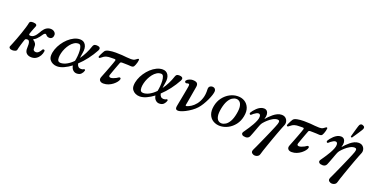

<svg xmlns="http://www.w3.org/2000/svg" viewBox="-27 -1801 6008 3080"><g transform="rotate(20 2977.5 -261.0)"><path d="M413 12Q360 12 328.5 -17.5Q297 -47 301 -110Q303 -143 301 -171.5Q299 -200 289 -218Q279 -236 258 -236Q236 -236 228 -230Q220 -224 215 -209Q210 -195 202 -170Q194 -145 185.5 -116.5Q177 -88 170.5 -63.5Q164 -39 162 -26Q160 -10 138.5 -0.5Q117 9 87 9Q56 9 40.5 -6Q25 -21 32 -37Q39 -53 55.5 -93.5Q72 -134 92.5 -188Q113 -242 133 -300Q153 -358 168.5 -409.5Q184 -461 190 -495Q193 -512 209 -519.5Q225 -527 259 -525Q295 -523 307 -509Q319 -495 311 -477Q303 -459 291.5 -429.5Q280 -400 270.5 -373.5Q261 -347 258 -337Q254 -324 258 -316Q262 -308 284 -308Q312 -308 334 -324Q356 -340 373.5 -363Q391 -386 403 -408Q415 -430 422 -441Q450 -485 483 -504.5Q516 -524 552 -524Q590 -524 615.5 -502.5Q641 -481 641 -451Q641 -420 624 -400.5Q607 -381 578 -381Q542 -381 522 -405Q506 -425 491 -418.5Q476 -412 464 -394Q450 -372 431.5 -348Q413 -324 393 -304.5Q373 -285 352 -276Q345 -272 345 -267.5Q345 -263 352 -259Q376 -246 391.5 -220Q407 -194 404 -158Q401 -118 415.5 -104.5Q430 -91 451 -91Q480 -91 502 -113.5Q524 -136 538 -164Q543 -173 553 -174.5Q563 -176 571.5 -170Q580 -164 578 -149Q573 -109 552 -72Q531 -35 496 -11.5Q461 12 413 12Z M849 7Q811 7 777 -8.5Q743 -24 722 -53Q701 -82 701 -124Q701 -177 721 -233.5Q741 -290 776 -342.5Q811 -395 856 -436.5Q901 -478 951.5 -502.5Q1002 -527 1053 -527Q1118 -527 1149 -475Q1180 -423 1164 -337Q1160 -312 1156.5 -289.5Q1153 -267 1151 -246Q1188 -297 1219 -358Q1250 -419 1272 -487Q1283 -519 1307 -525Q1331 -531 1361 -525Q1384 -521 1393 -504Q1402 -487 1387 -459Q1341 -374 1281 -295Q1221 -216 1153 -153Q1168 -85 1224 -85Q1241 -85 1252.5 -88.5Q1264 -92 1272 -98Q1279 -103 1288.5 -98Q1298 -93 1294 -79Q1286 -48 1260 -20.5Q1234 7 1184 7Q1147 7 1119 -20.5Q1091 -48 1085 -94Q1024 -48 963.5 -20.5Q903 7 849 7ZM884 -64Q934 -64 988 -93.5Q1042 -123 1092 -175Q1100 -212 1104.5 -259.5Q1109 -307 1106.5 -351.5Q1104 -396 1091.5 -425Q1079 -454 1052 -454Q1013 -454 979 -432.5Q945 -411 917.5 -376Q890 -341 870 -299Q850 -257 839.5 -214.5Q829 -172 829 -137Q829 -97 843 -80.5Q857 -64 884 -64Z M1643 12Q1600 12 1580 -12Q1560 -36 1576 -76Q1579 -84 1591 -114.5Q1603 -145 1619.5 -187Q1636 -229 1652 -272Q1668 -315 1680.5 -349.5Q1693 -384 1697 -399Q1699 -407 1695 -413.5Q1691 -420 1679 -420Q1662 -420 1640.5 -419.5Q1619 -419 1600.5 -418.5Q1582 -418 1574 -417Q1531 -412 1504.5 -395Q1478 -378 1452 -356Q1443 -349 1432.5 -355Q1422 -361 1427 -375Q1431 -386 1440.5 -406Q1450 -426 1461 -446.5Q1472 -467 1480 -479Q1497 -503 1548 -513Q1599 -523 1662 -523Q1726 -523 1770 -519.5Q1814 -516 1850 -512Q1886 -508 1926 -508Q1966 -508 1988.5 -522Q2011 -536 2024 -547Q2035 -556 2043.5 -552.5Q2052 -549 2051 -536Q2050 -518 2043.5 -494.5Q2037 -471 2029 -450.5Q2021 -430 2014 -420Q2005 -407 1992 -403.5Q1979 -400 1960 -401Q1943 -403 1914.5 -404Q1886 -405 1856.5 -405.5Q1827 -406 1806 -406Q1799 -406 1791 -402Q1783 -398 1780 -390Q1776 -380 1767 -356Q1758 -332 1746.5 -301.5Q1735 -271 1724 -240.5Q1713 -210 1705 -187Q1697 -164 1694 -156Q1687 -136 1695 -125.5Q1703 -115 1722 -115Q1739 -115 1762.5 -123.5Q1786 -132 1808.5 -143.5Q1831 -155 1843 -165Q1854 -174 1867.5 -168Q1881 -162 1876 -143Q1871 -122 1851 -96Q1831 -70 1799 -45Q1767 -20 1727 -4Q1687 12 1643 12Z M2259 7Q2221 7 2187 -8.5Q2153 -24 2132 -53Q2111 -82 2111 -124Q2111 -177 2131 -233.5Q2151 -290 2186 -342.5Q2221 -395 2266 -436.5Q2311 -478 2361.5 -502.5Q2412 -527 2463 -527Q2528 -527 2559 -475Q2590 -423 2574 -337Q2570 -312 2566.5 -289.5Q2563 -267 2561 -246Q2598 -297 2629 -358Q2660 -419 2682 -487Q2693 -519 2717 -525Q2741 -531 2771 -525Q2794 -521 2803 -504Q2812 -487 2797 -459Q2751 -374 2691 -295Q2631 -216 2563 -153Q2578 -85 2634 -85Q2651 -85 2662.5 -88.5Q2674 -92 2682 -98Q2689 -103 2698.5 -98Q2708 -93 2704 -79Q2696 -48 2670 -20.5Q2644 7 2594 7Q2557 7 2529 -20.5Q2501 -48 2495 -94Q2434 -48 2373.5 -20.5Q2313 7 2259 7ZM2294 -64Q2344 -64 2398 -93.5Q2452 -123 2502 -175Q2510 -212 2514.5 -259.5Q2519 -307 2516.5 -351.5Q2514 -396 2501.5 -425Q2489 -454 2462 -454Q2423 -454 2389 -432.5Q2355 -411 2327.5 -376Q2300 -341 2280 -299Q2260 -257 2249.5 -214.5Q2239 -172 2239 -137Q2239 -97 2253 -80.5Q2267 -64 2294 -64Z M2952 7Q2909 18 2888.5 5Q2868 -8 2876 -53Q2878 -66 2885 -102Q2892 -138 2901 -185.5Q2910 -233 2919 -280.5Q2928 -328 2934.5 -365Q2941 -402 2943 -416Q2948 -445 2935.5 -451.5Q2923 -458 2903 -450Q2883 -442 2871 -457Q2859 -472 2872 -488Q2887 -508 2917.5 -520Q2948 -532 2972 -532Q3028 -532 3049 -511Q3070 -490 3062 -445Q3061 -438 3056.5 -413Q3052 -388 3046 -353Q3040 -318 3033.5 -280Q3027 -242 3021 -207.5Q3015 -173 3010.5 -149.5Q3006 -126 3005 -121Q3002 -109 3008.5 -105.5Q3015 -102 3027 -106Q3056 -114 3095 -138.5Q3134 -163 3170 -207.5Q3206 -252 3228 -318Q3250 -384 3245 -473Q3244 -507 3262 -523.5Q3280 -540 3307 -540Q3335 -540 3350.5 -523Q3366 -506 3366 -486Q3366 -459 3352.5 -416.5Q3339 -374 3316 -325Q3293 -276 3265 -230.5Q3237 -185 3208 -153Q3175 -116 3128.5 -83Q3082 -50 3035 -26Q2988 -2 2952 7Z M3635 12Q3568 13 3515.5 -18Q3463 -49 3439.5 -109.5Q3416 -170 3432 -256Q3449 -342 3496.5 -404Q3544 -466 3608.5 -500Q3673 -534 3740 -535Q3808 -537 3860 -505.5Q3912 -474 3936.5 -413.5Q3961 -353 3944 -267Q3928 -181 3880 -119Q3832 -57 3767.5 -23.5Q3703 10 3635 12ZM3644 -36Q3678 -37 3712 -59Q3746 -81 3774.5 -130.5Q3803 -180 3819 -264Q3835 -348 3825.5 -397Q3816 -446 3790 -467Q3764 -488 3731 -487Q3698 -486 3664 -464Q3630 -442 3602 -392.5Q3574 -343 3557 -259Q3541 -175 3550 -126Q3559 -77 3585 -56Q3611 -35 3644 -36Z M4296 262Q4238 239 4268 181Q4277 164 4295 124.5Q4313 85 4336.5 32.5Q4360 -20 4385.5 -77Q4411 -134 4433.5 -186.5Q4456 -239 4472.5 -278.5Q4489 -318 4494 -335Q4506 -373 4498.5 -387.5Q4491 -402 4468 -402Q4431 -402 4390.5 -379Q4350 -356 4315 -324Q4280 -292 4257 -264Q4251 -257 4244 -245Q4237 -233 4233 -224Q4227 -211 4216.5 -182Q4206 -153 4193 -118.5Q4180 -84 4168 -52Q4156 -20 4148 -2Q4123 54 4044 36Q4023 31 4013.5 14Q4004 -3 4018 -26Q4024 -35 4042 -61Q4060 -87 4084 -123Q4108 -159 4130.5 -199Q4153 -239 4168 -276.5Q4183 -314 4183 -343Q4183 -390 4147 -390Q4132 -390 4111 -379Q4090 -368 4072 -353.5Q4054 -339 4045 -330Q4037 -322 4028 -324.5Q4019 -327 4015.5 -337Q4012 -347 4019 -359Q4027 -373 4044.5 -395.5Q4062 -418 4086.5 -441Q4111 -464 4140.5 -479.5Q4170 -495 4202 -495Q4238 -495 4257 -473Q4276 -451 4278.5 -417Q4281 -383 4267 -346Q4266 -342 4267.5 -340.5Q4269 -339 4272 -343Q4287 -361 4312 -386.5Q4337 -412 4368 -437.5Q4399 -463 4434 -479.5Q4469 -496 4505 -496Q4549 -496 4575 -473Q4601 -450 4608 -416.5Q4615 -383 4601 -352Q4593 -333 4576 -290Q4559 -247 4538 -190Q4517 -133 4495 -71.5Q4473 -10 4453 47.5Q4433 105 4418.5 148.5Q4404 192 4399 213Q4393 238 4374 251Q4355 264 4333 266Q4311 268 4296 262Z M4857 12Q4814 12 4794 -12Q4774 -36 4790 -76Q4793 -84 4805 -114.5Q4817 -145 4833.5 -187Q4850 -229 4866 -272Q4882 -315 4894.5 -349.5Q4907 -384 4911 -399Q4913 -407 4909 -413.5Q4905 -420 4893 -420Q4876 -420 4854.5 -419.5Q4833 -419 4814.5 -418.5Q4796 -418 4788 -417Q4745 -412 4718.5 -395Q4692 -378 4666 -356Q4657 -349 4646.5 -355Q4636 -361 4641 -375Q4645 -386 4654.5 -406Q4664 -426 4675 -446.5Q4686 -467 4694 -479Q4711 -503 4762 -513Q4813 -523 4876 -523Q4940 -523 4984 -519.5Q5028 -516 5064 -512Q5100 -508 5140 -508Q5180 -508 5202.5 -522Q5225 -536 5238 -547Q5249 -556 5257.5 -552.5Q5266 -549 5265 -536Q5264 -518 5257.5 -494.5Q5251 -471 5243 -450.5Q5235 -430 5228 -420Q5219 -407 5206 -403.5Q5193 -400 5174 -401Q5157 -403 5128.5 -404Q5100 -405 5070.5 -405.5Q5041 -406 5020 -406Q5013 -406 5005 -402Q4997 -398 4994 -390Q4990 -380 4981 -356Q4972 -332 4960.5 -301.5Q4949 -271 4938 -240.5Q4927 -210 4919 -187Q4911 -164 4908 -156Q4901 -136 4909 -125.5Q4917 -115 4936 -115Q4953 -115 4976.5 -123.5Q5000 -132 5022.5 -143.5Q5045 -155 5057 -165Q5068 -174 5081.5 -168Q5095 -162 5090 -143Q5085 -122 5065 -96Q5045 -70 5013 -45Q4981 -20 4941 -4Q4901 12 4857 12Z M5611 262Q5553 239 5583 181Q5592 164 5610 124.5Q5628 85 5651.5 32.5Q5675 -20 5700.5 -77Q5726 -134 5748.5 -186.5Q5771 -239 5787.5 -278.5Q5804 -318 5809 -335Q5821 -373 5813.5 -387.5Q5806 -402 5783 -402Q5746 -402 5705.5 -379Q5665 -356 5630 -324Q5595 -292 5572 -264Q5566 -257 5559 -245Q5552 -233 5548 -224Q5542 -211 5531.5 -182Q5521 -153 5508 -118.5Q5495 -84 5483 -52Q5471 -20 5463 -2Q5438 54 5359 36Q5338 31 5328.5 14Q5319 -3 5333 -26Q5339 -35 5357 -61Q5375 -87 5399 -123Q5423 -159 5445.5 -199Q5468 -239 5483 -276.5Q5498 -314 5498 -343Q5498 -390 5462 -390Q5447 -390 5426 -379Q5405 -368 5387 -353.5Q5369 -339 5360 -330Q5352 -322 5343 -324.5Q5334 -327 5330.5 -337Q5327 -347 5334 -359Q5342 -373 5359.5 -395.5Q5377 -418 5401.5 -441Q5426 -464 5455.5 -479.5Q5485 -495 5517 -495Q5553 -495 5572 -473Q5591 -451 5593.5 -417Q5596 -383 5582 -346Q5581 -342 5582.5 -340.5Q5584 -339 5587 -343Q5602 -361 5627 -386.5Q5652 -412 5683 -437.5Q5714 -463 5749 -479.5Q5784 -496 5820 -496Q5864 -496 5890 -473Q5916 -450 5923 -416.5Q5930 -383 5916 -352Q5908 -333 5891 -290Q5874 -247 5853 -190Q5832 -133 5810 -71.5Q5788 -10 5768 47.5Q5748 105 5733.5 148.5Q5719 192 5714 213Q5708 238 5689 251Q5670 264 5648 266Q5626 268 5611 262ZM5688.2 -538Q5681.6 -535.4 5674.2 -539.2Q5666.8 -543 5664.7 -548.7Q5665.8 -552.8 5671.3 -573.3Q5676.8 -593.8 5684.9 -622.7Q5693 -651.6 5701.6 -680.8Q5710.1 -710 5717 -733.1Q5723.9 -756.1 5728 -763.1Q5735.1 -778.7 5751 -786.2Q5766.9 -793.6 5788.2 -782.8Q5812.6 -772.6 5814.9 -756.6Q5817.2 -740.6 5810 -725Q5806.5 -717.1 5793.8 -697.1Q5781.1 -677.1 5764.3 -651.2Q5747.5 -625.3 5730.6 -600.6Q5713.7 -575.8 5701.7 -558.5Q5689.8 -541.2 5688.2 -538Z"/></g></svg>

Font: Zen Antique Soft
Style: Regular
Weight: 400
Designer: Yoshimichi Ohira
Foundry: Positype
Version: Version 1.001